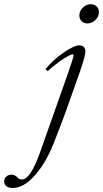

<svg xmlns="http://www.w3.org/2000/svg" viewBox="-174 -664 498 928"><path d="M248.5 -550.8Q231.4 -550.8 220.5 -561.8Q209.5 -572.8 209.5 -588.9Q209.5 -610.8 226.3 -627.2Q243.2 -643.6 264.6 -643.6Q282.2 -643.6 293.2 -632.8Q304.2 -622.1 304.2 -605.5Q304.2 -584 287.1 -567.4Q270 -550.8 248.5 -550.8ZM-112.8 244.6Q-132.8 244.6 -143.3 235.8Q-153.8 227.1 -153.8 212.9Q-153.8 197.8 -143.3 189Q-132.8 180.2 -117.7 180.2Q-102.5 180.2 -91.8 191.9Q-81.1 203.6 -67.9 203.6Q-26.9 203.6 20 71.3L155.8 -313Q181.6 -386.7 181.6 -397.5Q181.6 -401.4 178.2 -401.4Q171.9 -401.4 157 -394Q142.1 -386.7 114.5 -367.2Q86.9 -347.7 56.6 -320.3L45.9 -329.6Q80.6 -373 132.1 -408.9Q183.6 -444.8 209.5 -444.8Q223.1 -444.8 231 -437Q238.8 -429.2 238.8 -416Q238.8 -392.1 208 -305.2L141.1 -116.7Q121.1 -61.5 84.5 30.8Q47.4 124 -6.1 184.3Q-59.6 244.6 -112.8 244.6Z"/></svg>

Font: Elstob Light
Style: Italic
Weight: 300
Italic angle: -20°
Designer: Peter S. Baker
Version: Version 1.015